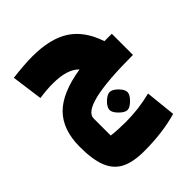

<svg xmlns="http://www.w3.org/2000/svg" viewBox="-218 -608 1027 1027"><g transform="rotate(-45 295.5 -94.0)"><path d="M591 -110Q394 -110 298 -87Q202 -64 202 -18V111Q225 114 254.5 115.5Q284 117 310 117Q409 117 502 93L520 265Q410 297 270 297Q186 297 136.5 271.5Q87 246 64.5 189.5Q42 133 42 37Q42 -92 111.5 -162.5Q181 -233 334 -257Q289 -305 179 -305Q135 -305 78 -297L54 -474Q145 -485 205 -485Q340 -485 419 -433.5Q498 -382 535 -270H591ZM362 -58Q382 -58 406 -34Q430 -10 430 10Q430 29 405.5 53.5Q381 78 362 78Q343 78 318.5 53.5Q294 29 294 10Q294 -3 305.5 -19Q317 -35 333.5 -46.5Q350 -58 362 -58Z"/></g></svg>

Font: Changa Black
Style: Regular
Weight: 900
Designer: Eduardo Rodriguez Tunni
Foundry: Eduardo Rodriguez Tunni
Version: Version 2.001; ttfautohint (v1.5.10-5e6f)